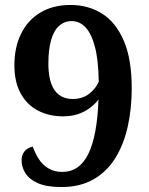

<svg xmlns="http://www.w3.org/2000/svg" viewBox="-20 -744 599 774"><path d="M227 10Q167 10 132 -6Q97 -22 82 -46.5Q67 -71 67 -98Q67 -119 78.5 -133.5Q90 -148 112 -153Q122 -125 137 -102Q152 -79 175.5 -65Q199 -51 231 -51Q301 -51 336.5 -124.5Q372 -198 377 -343Q363 -324 342 -308.5Q321 -293 294.5 -284Q268 -275 234 -275Q177 -275 132.5 -298.5Q88 -322 63 -368Q38 -414 38 -481Q38 -553 65 -608Q92 -663 143 -693.5Q194 -724 264 -724Q336 -724 391.5 -689Q447 -654 479 -580Q511 -506 511 -388Q511 -306 495 -234Q479 -162 445 -107Q411 -52 357 -21Q303 10 227 10ZM273 -345Q311 -345 337.5 -364.5Q364 -384 378 -414Q377 -500 363 -554Q349 -608 325 -633.5Q301 -659 269 -659Q240 -659 218.5 -640Q197 -621 186 -582.5Q175 -544 175 -488Q175 -416 200 -380.5Q225 -345 273 -345Z"/></svg>

Font: Noto Serif Bengali ExtraBold
Style: Regular
Weight: 800
Designer: Juan Bruce, Universal Thirst, Indian Type Foundry and the Monotype Design Team.
Foundry: Monotype Imaging Inc.
Version: Version 2.003